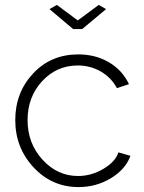

<svg xmlns="http://www.w3.org/2000/svg" viewBox="-20 -750 585 780"><path d="M181 -713 211 -730 296 -667 381 -730 411 -713 314 -632H277ZM298 -529Q368 -529 422.5 -497Q477 -465 504 -408L455 -392Q432 -435 389.5 -459.5Q347 -484 296 -484Q210 -484 151 -420Q92 -356 92 -262Q92 -168 152.5 -101.5Q213 -35 297 -35Q351 -35 400 -64Q449 -93 461 -131L510 -117Q490 -62 430.5 -26Q371 10 299 10Q191 10 116.5 -70Q42 -150 42 -262Q42 -374 114.5 -451.5Q187 -529 298 -529Z"/></svg>

Font: Raleway
Style: Light
Weight: 300
Designer: Matt McInerney, Pablo Impallari, Rodrigo Fuenzalida
Foundry: Matt McInerney, Pablo Impallari, Rodrigo Fuenzalida
Version: Version 3.000